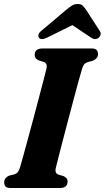

<svg xmlns="http://www.w3.org/2000/svg" viewBox="-20 -943 525 963"><path d="M259.5 -99Q254 -74 273.5 -67L298 -60Q319 -51 319 -33.5Q319 0 280.5 0H33.5Q14 0 7.5 -8Q1 -16 1 -28.5Q1 -41 8.2 -49.5Q15.5 -58 25.5 -62L51.5 -68.5Q63 -72 69.2 -79.5Q75.5 -87 80.5 -103.5Q86.5 -123.5 97 -162Q107.5 -200.5 121 -249.8Q134.5 -299 148.5 -351.8Q162.5 -404.5 175.5 -453.8Q188.5 -503 198.5 -541.8Q208.5 -580.5 213.5 -600.5Q218.5 -625.5 199 -632.5L174.5 -640Q154 -649 154 -667Q154 -700 193.5 -700H439Q458.5 -700 465 -692Q471.5 -684 471.5 -672Q471.5 -659.5 464 -651Q456.5 -642.5 446 -638.5L419 -631Q408 -627 402.2 -620.5Q396.5 -614 391.5 -597.5Q385 -576.5 373.8 -535.5Q362.5 -494.5 348.8 -442.5Q335 -390.5 320.5 -335.8Q306 -281 293.2 -231.8Q280.5 -182.5 271.5 -147Q262.5 -111.5 259.5 -99ZM218.5 -755.5Q188 -739.5 176 -753Q171 -759 173 -768.8Q175 -778.5 188.5 -789.5L310 -892Q327 -906 340 -914.5Q353 -923 370 -923Q386.5 -923 395 -914.5Q403.5 -906 413 -892L480.5 -787.5Q487.5 -777 484 -767.5Q480.5 -758 473.5 -752.5Q455.5 -740 435 -755.5L343 -817Z"/></svg>

Font: Fraunces 72pt Soft
Style: Bold Italic
Weight: 700
Italic angle: -16°
Version: Version 1.000;[b76b70a41]